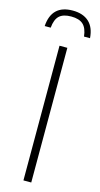

<svg xmlns="http://www.w3.org/2000/svg" viewBox="-165 -979 532 1019"><g transform="rotate(15 101.5 -469.0)"><path d="M80 0V-740H123V0ZM-23 -820.5Q-15 -938.5 100.5 -938.5Q157 -938.5 189.5 -908.8Q222 -879 226 -820.5H193Q188 -866 166.2 -886Q144.5 -906 100.5 -906Q56.5 -906 35.2 -886Q14 -866 10 -820.5Z"/></g></svg>

Font: Encode Sans Condensed ExtraLight
Style: Regular
Weight: 200
Width: 3
Designer: Multiple Designers
Foundry: Impallari Type
Version: Version 3.000; ttfautohint (v1.8.3) -l 8 -r 50 -G 200 -x 14 